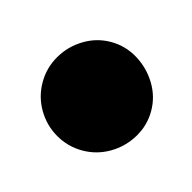

<svg xmlns="http://www.w3.org/2000/svg" viewBox="-36 -386 171 171"><g transform="rotate(15 50.0 -300.0)"><path d="M0.3 -300Q0.3 -286.7 7 -275.2Q13.7 -263.7 25.2 -257Q36.7 -250.3 50 -250.3Q63.3 -250.3 74.8 -257Q86.3 -263.7 93.3 -275.2Q100.3 -286.7 100.3 -300Q100.3 -313.3 93.3 -324.8Q86.3 -336.3 74.8 -343.3Q63.3 -350.3 50 -350.3Q36.7 -350.3 25.2 -343.3Q13.7 -336.3 7 -324.8Q0.3 -313.3 0.3 -300Z"/></g></svg>

Font: Linefont Thin
Style: Regular
Weight: 100
Monospace: yes
Version: Version 3.002;gftools[0.9.33]